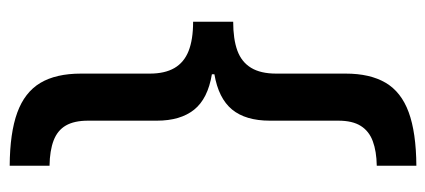

<svg xmlns="http://www.w3.org/2000/svg" viewBox="-272 -484 917 414"><g transform="rotate(90 187.0 -277.5)"><path d="M337.9 160.6Q267.1 160.2 223.4 144.3Q179.7 128.4 159.4 94.7Q139.2 61 139.2 6.8V-141.6Q139.2 -173.8 127.2 -194.6Q115.2 -215.3 90.6 -225.1Q65.9 -234.9 27.3 -234.9V-321.3Q64.9 -321.3 89.6 -330.3Q114.3 -339.4 126.7 -359.9Q139.2 -380.4 139.2 -414.1V-564Q139.2 -616.2 158.9 -649.9Q178.7 -683.6 222.4 -699.7Q266.1 -715.8 337.9 -716.3V-630.9Q306.6 -630.4 284.9 -622.3Q263.2 -614.3 252 -596.4Q240.7 -578.6 240.7 -547.9V-400.4Q240.7 -348.1 216.6 -318.8Q192.4 -289.6 140.6 -280.8V-275.4Q193.4 -266.6 217 -237.1Q240.7 -207.5 240.7 -156.7V-8.3Q240.7 21.5 251.2 39.6Q261.7 57.6 283.4 65.9Q305.2 74.2 337.9 74.7Z"/></g></svg>

Font: Open Sans SemiCondensed SemiBold
Style: Regular
Weight: 600
Width: 4
Designer: Monotype Design Team
Foundry: Monotype Imaging Inc.
Version: Version 3.000